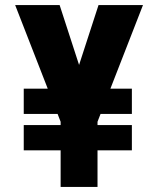

<svg xmlns="http://www.w3.org/2000/svg" viewBox="-20 -740 626 760"><path d="M370 -720H546L417 -389H502V-289H378L366 -258V-245H502V-145H366V0H220V-145H74V-245H220V-258L208 -289H74V-389H169L40 -720H216L293 -483Z"/></svg>

Font: Akshar
Style: Bold
Weight: 700
Designer: Tall Chai
Foundry: Tall Chai
Version: Version 1.000